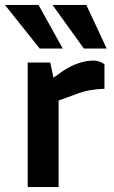

<svg xmlns="http://www.w3.org/2000/svg" viewBox="-43 -763 464 783"><path d="M70 0V-508H162L175 -446L213 -473Q242 -493 275 -504.5Q308 -516 338 -516Q349 -516 360.5 -512.5Q372 -509 383 -501V-401Q352 -400 323.5 -395Q295 -390 259 -376L196 -353V0ZM119 -565 -23 -743H114L213 -565ZM299 -565 171 -743H309L392 -565Z"/></svg>

Font: REM Medium
Style: Regular
Weight: 500
Designer: Octavio Pardo
Foundry: Ashler Design
Version: Version 1.005;gftools[0.9.28]